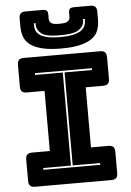

<svg xmlns="http://www.w3.org/2000/svg" viewBox="-63 -1023 731 1069"><g transform="rotate(-5 302.5 -488.5)"><path d="M89 0Q70 0 61.5 -8.5Q53 -17 53 -36V-155Q53 -174 61.5 -182.5Q70 -191 89 -191H188V-527H89Q70 -527 61.5 -535.5Q53 -544 53 -563V-684Q53 -703 61.5 -711.5Q70 -720 89 -720H515Q534 -720 542.5 -711.5Q551 -703 551 -684V-563Q551 -544 542.5 -535.5Q534 -527 515 -527H418V-191H515Q534 -191 542.5 -182.5Q551 -174 551 -155V-36Q551 -17 542.5 -8.5Q534 0 515 0ZM461 -90V-100H308V-620H461V-630H143V-620H298V-100H143V-90ZM519 -897Q519 -865 509.5 -838.5Q500 -812 475.5 -793.5Q451 -775 409 -764.5Q367 -754 302 -754Q237 -754 195 -764.5Q153 -775 128.5 -793.5Q104 -812 94.5 -838.5Q85 -865 85 -897V-941Q85 -960 93.5 -968.5Q102 -977 121 -977H217Q233 -977 239.5 -970.5Q246 -964 246 -946V-925Q246 -911 256 -901.5Q266 -892 303 -892Q340 -892 351 -901.5Q362 -911 362 -925V-946Q362 -964 368.5 -970.5Q375 -977 392 -977H483Q502 -977 510.5 -968.5Q519 -960 519 -941ZM436 -907V-898Q436 -871 409 -849.5Q382 -828 301 -828Q220 -828 195.5 -849.5Q171 -871 171 -898V-907H161V-898Q161 -884 165.5 -869.5Q170 -855 184.5 -843.5Q199 -832 227 -825Q255 -818 301 -818Q347 -818 376 -825Q405 -832 420 -843.5Q435 -855 440.5 -869.5Q446 -884 446 -898V-907Z"/></g></svg>

Font: Bungee Inline
Style: Regular
Weight: 400
Designer: David Jonathan Ross
Foundry: David Jonathan Ross
Version: Version 1.001;PS 1.0;hotconv 1.0.72;makeotf.lib2.5.5900